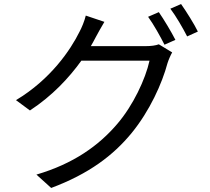

<svg xmlns="http://www.w3.org/2000/svg" viewBox="-20 -860 1040 949"><path d="M429 -632C437 -646 445 -660 452 -674C462 -692 480 -726 496 -752L404 -783C398 -757 383 -721 373 -703C329 -614 231 -468 59 -365L128 -314C238 -386 321 -475 382 -560H719C699 -469 638 -339 560 -248C469 -141 344 -51 160 3L233 69C420 -1 540 -92 631 -203C720 -312 781 -447 808 -548C813 -564 823 -587 831 -601L765 -641C749 -635 727 -632 700 -632ZM712 -777C739 -740 773 -679 793 -639L847 -663C826 -704 790 -764 765 -800ZM822 -817C850 -780 883 -723 905 -680L958 -704C940 -741 901 -803 875 -840Z"/></svg>

Font: Squished Noto Sans CJK JP Regular
Style: Regular
Weight: 400
Designer: Ryoko NISHIZUKA (kana & ideographs); Paul D. Hunt (Latin, Greek & Cyrillic); Wenlong ZHANG (bopomofo); Sandoll Communica
Foundry: Adobe Systems Incorporated
Version: Version 1.004;PS 1.004;hotconv 1.0.82;makeotf.lib2.5.63406